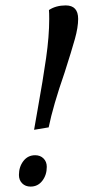

<svg xmlns="http://www.w3.org/2000/svg" viewBox="-20 -683 320 710"><path d="M119 -277Q139 -388 150.5 -468.5Q162 -549 162 -613Q162 -636 161 -646Q187 -663 223 -663Q269 -663 269 -613Q269 -582 257 -539Q245 -496 219 -415Q176 -291 160 -212L106 -203ZM50 -36Q50 -66 66.5 -87.5Q83 -109 110 -109Q129 -109 141 -97Q153 -85 153 -66Q153 -36 136.5 -14.5Q120 7 93 7Q74 7 62 -5Q50 -17 50 -36Z"/></svg>

Font: Caladea
Style: Italic
Weight: 400
Italic angle: -9°
Designer: Carolina Giovagnoli and Andres Torresi
Foundry: Carolina Giovagnoli & Andres Torresi
Version: Version 1.001